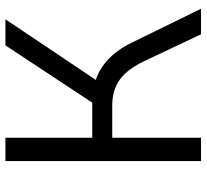

<svg xmlns="http://www.w3.org/2000/svg" viewBox="-46 -698 745 692"><g transform="rotate(-90 326.0 -352.5)"><path d="M91 0V-705H175V-392H315L291 -376L508 -705H602L372 -362L341 -389Q381 -384 413.5 -366.5Q446 -349 473 -318.5Q500 -288 520 -245L640 0H548L450 -207Q421 -267 383.5 -293.5Q346 -320 291 -320H175V0Z"/></g></svg>

Font: Nunito Sans 11pt
Style: Regular
Weight: 400
Version: Version 3.101;gftools[0.9.27]